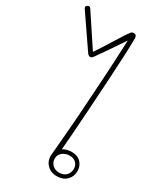

<svg xmlns="http://www.w3.org/2000/svg" viewBox="-305 -1041 954 1128"><g transform="rotate(30 172.0 -477.0)"><path d="M374 -83Q374 -46 349 -21.5Q324 3 283 3Q241 3 215 -24.5Q189 -52 193 -93L202 -194Q217 -368 224 -495L233 -635Q235 -666 239 -739.5Q243 -813 246 -896Q172 -785 124 -718Q118 -710 114 -706Q110 -702 102 -702Q92 -702 82 -715L-66 -931Q-70 -936 -70 -942Q-70 -947 -64 -952Q-58 -957 -51 -957Q-44 -957 -39 -949L102 -736Q122 -764 171 -843Q221 -925 239 -946Q245 -952 255 -952Q276 -952 276 -927Q276 -838 262 -612Q260 -582 255 -502L251 -436Q238 -236 230 -149Q256 -165 290 -165Q329 -165 351.5 -141.5Q374 -118 374 -83ZM349 -85Q349 -108 333 -124Q317 -140 290 -140Q262 -140 241.5 -124Q221 -108 221 -81Q221 -56 239 -39Q257 -22 284 -22Q315 -22 332 -40Q349 -58 349 -85Z"/></g></svg>

Font: Mali ExtraLight
Style: Regular
Weight: 275
Version: Version 1.000; ttfautohint (v1.6)